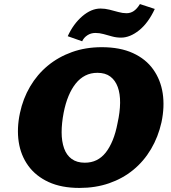

<svg xmlns="http://www.w3.org/2000/svg" viewBox="-20 -907 843 944"><path d="M371 17Q282 17 219 -12Q156 -41 119 -92Q82 -143 72 -209.5Q62 -276 78 -351Q93 -422 128 -481.5Q163 -541 215 -584Q267 -627 334 -651Q401 -675 480 -675Q570 -675 633.5 -646Q697 -617 733.5 -565.5Q770 -514 780 -448Q790 -382 774 -306Q758 -234 722.5 -174Q687 -114 635 -71.5Q583 -29 516.5 -6Q450 17 371 17ZM397 -107Q429 -107 454.5 -119.5Q480 -132 499.5 -156.5Q519 -181 534 -217.5Q549 -254 558 -302Q570 -356 570.5 -401Q571 -446 559 -479Q547 -512 522.5 -530.5Q498 -549 459 -549Q426 -549 399.5 -535.5Q373 -522 352.5 -496.5Q332 -471 317 -435Q302 -399 293 -353Q283 -301 283 -256.5Q283 -212 295 -178Q307 -144 332.5 -125.5Q358 -107 397 -107ZM384 -704 313 -729Q341 -790 385 -827.5Q429 -865 474 -865Q496 -865 518 -859.5Q540 -854 561.5 -848Q583 -842 602 -842Q622 -842 638 -853Q654 -864 668 -887L741 -863Q709 -794 664 -758Q619 -722 575 -722Q552 -722 530.5 -728Q509 -734 489 -739.5Q469 -745 449 -745Q427 -745 409.5 -733.5Q392 -722 384 -704Z"/></svg>

Font: Ysabeau Infant Black
Style: Italic
Weight: 900
Italic angle: -12°
Designer: Christian Thalmann (Catharsis Fonts)
Version: Version 2.001;gftools[0.9.30]; featfreeze: ss01,ss02,lnum